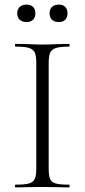

<svg xmlns="http://www.w3.org/2000/svg" viewBox="-20 -816 370 836"><path d="M281 -12Q283 -12 283 -6Q283 0 281 0Q251 0 234 -1L164 -2L97 -1Q79 0 48 0Q45 0 45 -6Q45 -12 48 -12Q87 -12 105.5 -17Q124 -22 131 -36.5Q138 -51 138 -81V-544Q138 -574 131 -588Q124 -602 105.5 -607.5Q87 -613 48 -613Q45 -613 45 -619Q45 -625 48 -625L97 -624Q139 -622 164 -622Q192 -622 234 -624L281 -625Q283 -625 283 -619Q283 -613 281 -613Q242 -613 223.5 -607Q205 -601 198.5 -586.5Q192 -572 192 -542V-81Q192 -50 198.5 -36Q205 -22 223 -17Q241 -12 281 -12ZM55 -758Q55 -776 66 -786Q77 -796 95 -796Q114 -796 124 -786Q134 -776 134 -758Q134 -740 124 -730Q114 -720 95 -720Q77 -720 66 -730Q55 -740 55 -758ZM196 -758Q196 -776 206.5 -786Q217 -796 236 -796Q254 -796 264 -786Q274 -776 274 -758Q274 -740 264 -730Q254 -720 236 -720Q217 -720 206.5 -730Q196 -740 196 -758Z"/></svg>

Font: Cormorant Infant Light
Style: Regular
Weight: 300
Designer: Christian Thalmann (Catharsis Fonts)
Version: Version 3.000